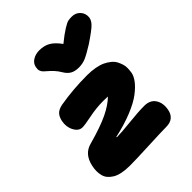

<svg xmlns="http://www.w3.org/2000/svg" viewBox="-229 -945 1083 1083"><g transform="rotate(-45 312.5 -403.5)"><path d="M532.2 -816.9Q562.5 -816.9 581.8 -796.4Q601.1 -775.9 599.1 -746.1Q597.7 -725.6 578.6 -705.3Q559.6 -685.1 491.2 -639.2Q439.5 -606.9 413.6 -595.9Q387.7 -585 358.9 -585Q326.7 -585 306.9 -596.7Q287.1 -608.4 272.9 -632.8Q261.2 -652.8 246.3 -668.9Q231.4 -685.1 220.7 -693.8Q210 -702.6 200.7 -711.7Q191.4 -720.7 188 -731.9Q184.6 -743.2 188 -758.8Q192.4 -783.2 215.1 -797.6Q237.8 -812 268.1 -812Q306.2 -812 333.7 -796.4Q361.3 -780.8 390.1 -741.2Q434.1 -776.9 462.2 -794.2Q490.2 -811.5 502 -814.2Q513.7 -816.9 532.2 -816.9ZM169.9 9.8Q135.3 9.8 108.2 4.2Q81.1 -1.5 63.7 -12Q46.4 -22.5 34.9 -35.9Q23.4 -49.3 19 -66.7Q14.6 -84 14.6 -101.8Q14.6 -119.6 19 -140.1Q35.6 -218.3 102.1 -234.9Q206.5 -263.7 265.4 -292Q324.2 -320.3 357.9 -354Q348.1 -355 321.8 -355Q266.1 -355 210 -343.5Q153.8 -332 133.8 -332Q104.5 -332 86.7 -365.5Q68.8 -398.9 77.1 -439.9Q82.5 -466.8 96.9 -482.2Q111.3 -497.6 142.1 -503.9Q248.5 -522 358.9 -522Q394 -522 423.3 -516.6Q452.6 -511.2 472.7 -501.7Q492.7 -492.2 508.5 -479.2Q524.4 -466.3 532.5 -451.2Q540.5 -436 545.7 -419.7Q550.8 -403.3 550 -386.7Q549.3 -370.1 546.9 -354Q542.5 -331.1 523.7 -306.2Q504.9 -281.2 469.5 -254.2Q434.1 -227.1 372.1 -201.9Q310.1 -176.8 230 -159.2Q230 -155.8 232.9 -155.8Q268.1 -155.8 342.3 -163.8Q416.5 -171.9 465.8 -171.9Q512.2 -171.9 533.2 -139.6Q554.2 -107.4 544.9 -60.1Q539.6 -31.7 520.8 -15.9Q502 0 469.2 0Q431.2 0 325.2 4.9Q219.2 9.8 169.9 9.8Z"/></g></svg>

Font: Shantell Sans Normal
Style: Italic
Weight: 800
Italic angle: -11.31°
Designer: Stephen Nixon, Anya Danilova, Shantell Martin
Foundry: Arrow Type
Version: Version 1.006;[559af2be0]